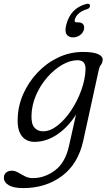

<svg xmlns="http://www.w3.org/2000/svg" viewBox="-60 -737 579 1009"><path d="M377.5 2.5Q350.5 125 265.2 188.2Q180 251.5 61.5 251.5Q11 251.5 -14.2 236.2Q-39.5 221 -39.5 196.5Q-39.5 179.5 -27.8 169.8Q-16 160 2.5 160Q18.5 160 35.2 169.8Q52 179.5 70.8 189.2Q89.5 199 112.5 199Q175.5 199 229.8 157.8Q284 116.5 303 28L339.5 -135Q298 -69 240.5 -30.2Q183 8.5 122 8.5Q78.5 8.5 54.5 -22.2Q30.5 -53 33 -113Q34.5 -180.5 62.2 -243.2Q90 -306 137.5 -356Q185 -406 246.2 -435Q307.5 -464 376 -464Q431 -464 456.2 -452.2Q481.5 -440.5 479.5 -422Q478.5 -406.5 470.8 -397Q463 -387.5 459 -369.5ZM105.5 -131Q104 -86 120.8 -66.5Q137.5 -47 166.5 -47Q204 -47 242.8 -77.5Q281.5 -108 314.2 -157.2Q347 -206.5 367.5 -263.5Q388 -320.5 389.5 -373.5Q390.5 -420.5 348 -420.5Q308 -420.5 266 -396Q224 -371.5 188 -330.2Q152 -289 129.5 -237.2Q107 -185.5 105.5 -131ZM351 -619.5Q370 -619.5 377.5 -608.8Q385 -598 381 -581.5Q376 -563.5 359.8 -552Q343.5 -540.5 324 -540.5Q301.5 -540.5 290.2 -556Q279 -571.5 288.5 -608Q311 -694 392.5 -716Q411.5 -721 413 -707Q413.5 -693 395 -688Q368.5 -680 352.8 -665.2Q337 -650.5 333 -633.5Q329 -619.5 343 -619.5Z"/></svg>

Font: Fraunces 9pt SuperSoft Light
Style: Italic
Weight: 300
Italic angle: -16°
Version: Version 1.000;[b76b70a41]